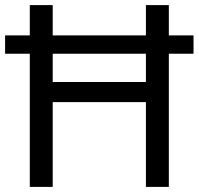

<svg xmlns="http://www.w3.org/2000/svg" viewBox="-20 -734 781 754"><path d="M97 0V-523H0V-595H97V-714H187V-595H553V-714H643V-595H740V-523H643V0H553V-333H187V0ZM187 -412H553V-523H187Z"/></svg>

Font: Noto Sans Gunjala Gondi
Style: Regular
Weight: 400
Designer: Ek Type
Foundry: Ek Type
Version: Version 1.004